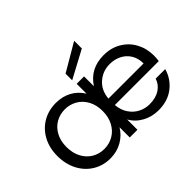

<svg xmlns="http://www.w3.org/2000/svg" viewBox="-147 -1083 1394 1394"><g transform="rotate(-45 550.0 -386.5)"><path d="M1055 -297Q1055 -268 1051 -243H600Q605 -187 632 -147.5Q659 -108 699 -88Q739 -68 783 -68Q847 -68 889 -95.5Q931 -123 945 -169H1043Q1021 -90 957 -40.5Q893 9 798 9Q731 9 674.5 -22Q618 -53 589 -106V0H510V-105Q480 -54 426 -22.5Q372 9 303 9Q230 9 170.5 -27Q111 -63 77 -128Q43 -193 43 -276Q43 -360 77.5 -423.5Q112 -487 172 -522Q232 -557 308 -557Q375 -557 427.5 -528.5Q480 -500 513 -447V-548H589V-447Q660 -557 798 -557Q874 -557 932.5 -522.5Q991 -488 1023 -428.5Q1055 -369 1055 -297ZM961 -309Q961 -362 937.5 -400.5Q914 -439 873.5 -459.5Q833 -480 784 -480Q712 -480 659.5 -434Q607 -388 600 -309ZM321 -71Q372 -71 414.5 -95.5Q457 -120 482 -166.5Q507 -213 507 -275Q507 -337 482 -383Q457 -429 414.5 -453.5Q372 -478 321 -478Q270 -478 228 -454Q186 -430 161 -384Q136 -338 136 -276Q136 -213 161 -166.5Q186 -120 228 -95.5Q270 -71 321 -71ZM721 -703 508 -589V-657L721 -782Z"/></g></svg>

Font: A Bank Premium Regular
Style: Regular
Weight: 400
Designer: Ninad Kale (Devanagari), Jonny Pinhorn (Latin), Htun Naung (Myanmar)
Foundry: Indian Type Foundry
Version: 4.004